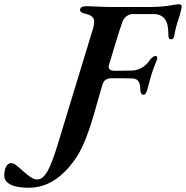

<svg xmlns="http://www.w3.org/2000/svg" viewBox="-214 -683 875 903"><path d="M-194 144Q-194 117 -185 100.5Q-176 84 -161 84Q-152 84 -141.5 91.5Q-131 99 -120 109Q-109 119 -104 123Q-84 141 -68.5 151Q-53 161 -39 161Q-13 161 9 123Q31 85 60 -12L224 -550Q229 -570 229 -580Q229 -596 218.5 -605Q208 -614 185 -619Q159 -625 163 -640Q164 -647 172.5 -650.5Q181 -654 194 -654L244 -652Q292 -650 318 -650H477Q544 -650 581.5 -656.5Q619 -663 626 -663Q644 -663 640 -647Q640 -646 635 -624L628 -600Q612 -555 606 -517Q605 -509 601 -503.5Q597 -498 590 -498Q578 -498 578 -518Q578 -570 563 -591Q546 -616 510 -617H417Q396 -618 381.5 -607Q367 -596 361 -578Q349 -544 330.5 -483.5Q312 -423 299 -379Q297 -373 297 -369Q297 -350 327 -350L403 -351Q458 -352 491 -401Q497 -409 504.5 -414.5Q512 -420 517 -420Q521 -420 523.5 -417Q526 -414 526 -410Q526 -407 524 -401Q508 -364 499 -334.5Q490 -305 478 -260Q472 -237 461 -237Q454 -237 450 -244Q446 -251 446 -260Q446 -289 437 -301Q428 -313 410 -314Q390 -315 311 -315Q277 -315 268 -286L225 -136Q192 -25 161.5 30Q131 85 90 125Q15 200 -78 200Q-137 200 -165.5 184.5Q-194 169 -194 144Z"/></svg>

Font: EB Garamond SemiBold
Style: Italic
Weight: 600
Italic angle: -17.2°
Designer: Georg Duffner and Octavio Pardo
Foundry: Georg Duffner
Version: Version 1.000